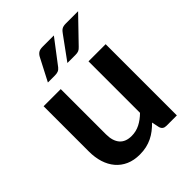

<svg xmlns="http://www.w3.org/2000/svg" viewBox="-207 -850 978 978"><g transform="rotate(-45 282.0 -361.5)"><path d="M56 0ZM179.5 -513V-187Q179.5 -140 201.2 -114.2Q223 -88.5 266.5 -88.5Q298.5 -88.5 326.5 -102.8Q354.5 -117 379.5 -142V-513H503V0H427.5Q403 0 396.5 -22.5L388 -63.5Q372 -47.5 355 -34.2Q338 -21 318.5 -11.5Q299 -2 277 3Q255 8 229 8Q187 8 154.8 -6.2Q122.5 -20.5 100.5 -46.5Q78.5 -72.5 67.2 -108.2Q56 -144 56 -187V-513ZM348 -731 248.5 -600.5Q240.5 -590.5 231 -586.8Q221.5 -583 207.5 -583H157L220 -704.5Q227 -717.5 237.2 -724.2Q247.5 -731 267.5 -731ZM522.5 -731 396.5 -600.5Q387.5 -590.5 378.8 -586.8Q370 -583 355.5 -583H297.5L386 -704.5Q390.5 -711 394.8 -715.8Q399 -720.5 404.2 -724Q409.5 -727.5 416.5 -729.2Q423.5 -731 433.5 -731Z"/></g></svg>

Font: Lato
Style: Bold
Weight: 700
Designer: Lukasz Dziedzic
Foundry: tyPoland Lukasz Dziedzic
Version: Version 2.007; 2014-02-27